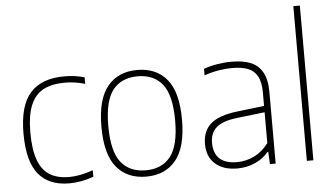

<svg xmlns="http://www.w3.org/2000/svg" viewBox="-54 -899 1738 999"><g transform="rotate(-5 815.0 -399.5)"><path d="M54 -270Q54 -416 113.5 -482Q173 -548 291.5 -548Q348.5 -548 396.5 -533.5V-499.5Q343.5 -515 292.5 -515Q223 -515 178.8 -491.5Q134.5 -468 112.2 -414.5Q90 -361 90 -272Q90 -181.5 110.5 -127Q131 -72.5 171 -48.2Q211 -24 272.5 -24Q328 -24 396.5 -48.5V-14.5Q332.5 9 269 9Q163 9 108.5 -57.8Q54 -124.5 54 -270Z M461 -270Q461 -413 516.8 -480.5Q572.5 -548 671.5 -548Q771 -548 826.5 -481.2Q882 -414.5 882 -270Q882 -126.5 826.2 -58.8Q770.5 9 671.5 9Q572 9 516.5 -58.2Q461 -125.5 461 -270ZM846 -268.5Q846 -401 801 -458Q756 -515 671.5 -515Q587 -515 542 -458.5Q497 -402 497 -271.5Q497 -138.5 542 -81.2Q587 -24 671.5 -24Q756 -24 801 -80.8Q846 -137.5 846 -268.5Z M1347.5 -373V0H1317.5L1314.5 -64H1310.5Q1282.5 -30 1239.5 -11Q1196.5 8 1147 8Q1074 8 1032 -29.2Q990 -66.5 990 -133.5Q990 -201.5 1033.2 -238.8Q1076.5 -276 1169.5 -287L1313.5 -304V-373Q1313.5 -428 1296.5 -459Q1279.5 -490 1247.2 -502.5Q1215 -515 1164.5 -515Q1131.5 -515 1093.8 -508.8Q1056 -502.5 1019 -489.5V-523.5Q1049.5 -535 1088.8 -541.5Q1128 -548 1164.5 -548Q1225 -548 1265 -531.5Q1305 -515 1326.2 -476.5Q1347.5 -438 1347.5 -373ZM1313.5 -110V-271L1168.5 -254Q1094 -245.5 1060.5 -217Q1027 -188.5 1027 -136.5Q1027 -81.5 1057.5 -53.2Q1088 -25 1148.5 -25Q1195 -25 1238 -45.8Q1281 -66.5 1313.5 -110Z M1510.5 0V-808H1544.5V0Z"/></g></svg>

Font: Encode Sans Thin
Style: Regular
Weight: 250
Designer: Multiple Designers
Foundry: Impallari Type
Version: Version 2.000